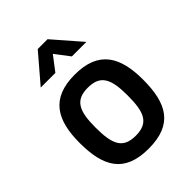

<svg xmlns="http://www.w3.org/2000/svg" viewBox="-213 -838 955 955"><g transform="rotate(-45 265.0 -360.5)"><path d="M203 -585 261 -661 319 -585H421L294 -731H225L100 -585ZM265 -81C358 -81 378 -137 378 -253C378 -369 353 -419 265 -419C177 -419 152 -369 152 -253C152 -137 172 -81 265 -81ZM265 -511C432 -511 488 -415 488 -253C488 -87 437 10 265 10C94 10 42 -87 42 -253C42 -415 98 -511 265 -511Z"/></g></svg>

Font: RazerF5 SemiBold
Style: Regular
Weight: 600
Foundry: Razer Inc.
Version: Version 2